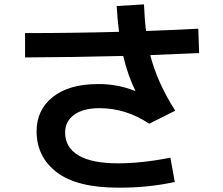

<svg xmlns="http://www.w3.org/2000/svg" viewBox="-20 -824 1040 894"><path d="M609.4 -400.4 610.4 -401.4Q575.2 -472.7 553.7 -563.5Q322.3 -557.6 96.7 -556.6V-669.9Q313.5 -669.9 534.2 -675.8Q526.4 -736.3 523.4 -795.9L650.4 -803.7Q653.3 -731.4 660.2 -679.7Q820.3 -685.5 903.3 -690.4L907.2 -577.1Q832 -573.2 679.7 -567.4Q710.9 -442.4 795.9 -308.6L674.8 -248Q566.4 -320.3 443.4 -320.3Q367.2 -320.3 325.2 -289.6Q283.2 -258.8 283.2 -207Q283.2 -137.7 345.2 -100.6Q407.2 -63.5 530.3 -63.5Q640.6 -63.5 773.4 -89.8L793.9 23.4Q667 50.8 530.3 49.8Q337.9 49.8 244.1 -22Q150.4 -93.8 150.4 -212.9Q150.4 -312.5 226.1 -372.6Q301.8 -432.6 436.5 -432.6Q525.4 -433.6 609.4 -400.4Z"/></svg>

Font: Mgen+ 1c bold
Style: Bold
Weight: 700
Designer: [Source Han Sans]
Ryoko NISHIZUKA  (kana & ideographs); Paul D. Hunt (Latin, Greek & Cyrillic); Wenlong ZHANG  (bopomofo
Version: Version 1.059.20150602